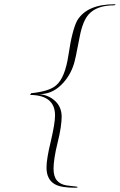

<svg xmlns="http://www.w3.org/2000/svg" viewBox="-20 -746 563 900"><path d="M332 134Q266 134 238 118Q198 96 198 39Q198 19 203 -11.5Q208 -42 218 -83Q238 -168 238 -205Q238 -300 121 -301L126 -309Q212 -318 243 -346Q285 -381 301 -489Q310 -550 320.5 -590Q331 -630 342 -650Q388 -726 517 -726Q517 -726 523 -724L515 -721Q434 -721 396 -679Q368 -648 354 -576L336 -485Q332 -469 330 -459.5Q328 -450 327 -448Q309 -389 267 -348Q221 -303 162 -305Q208 -301 238.5 -272.5Q269 -244 269 -199Q269 -178 264.5 -147.5Q260 -117 250 -77Q240 -37 235.5 -6.5Q231 24 231 44Q231 81 246.5 99.5Q262 118 291 123L341 129L344 131Q344 134 332 134Z"/></svg>

Font: Whisper
Style: Regular
Weight: 400
Designer: Robert E. Leuschke
Foundry: Robert E. Leuschke
Version: Version 1.010; ttfautohint (v1.8.4.7-5d5b)